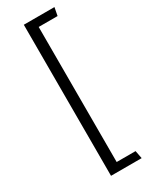

<svg xmlns="http://www.w3.org/2000/svg" viewBox="-206 -736 671 863"><g transform="rotate(-30 129.5 -304.0)"><path d="M92 -696H251L243 -654H145V47H243L251 88H92Z"/></g></svg>

Font: Palanquin ExtraLight
Style: Regular
Weight: 275
Designer: Pria Ravichandran
Version: Version 1.001